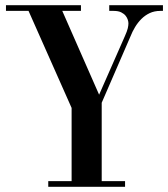

<svg xmlns="http://www.w3.org/2000/svg" viewBox="-20 -720 648 740"><path d="M372 -324V-22H462V0H166V-22H256V-304L90 -678H3V-700H292V-678H220L362 -355L461 -580Q470 -600 472.5 -611Q475 -622 475 -630Q475 -636 472.5 -644Q470 -652 464 -659.5Q458 -667 447 -672.5Q436 -678 418 -678H401V-700H608V-678H598Q575 -678 557 -669.5Q539 -661 525 -647Q511 -633 500.5 -615.5Q490 -598 483 -580Z"/></svg>

Font: EIisabethische
Style: Book
Weight: 400
Designer: Salychow
Version: Version 1.3